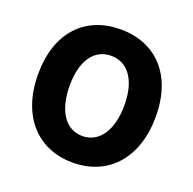

<svg xmlns="http://www.w3.org/2000/svg" viewBox="-134 -895 1054 1046"><g transform="rotate(20 393.0 -372.0)"><path d="M393 14C596 14 734 -132 734 -376C734 -619 596 -758 393 -758C190 -758 52 -620 52 -376C52 -132 190 14 393 14ZM393 -140C295 -140 235 -231 235 -376C235 -520 295 -605 393 -605C491 -605 552 -520 552 -376C552 -231 491 -140 393 -140Z"/></g></svg>

Font: Noto Sans CJK Black
Style: Bold
Weight: 900
Designer: Ryoko NISHIZUKA (kana & ideographs); Paul D. Hunt (Latin, Greek & Cyrillic); Wenlong ZHANG (bopomofo); Sandoll Communica
Foundry: Adobe Systems Incorporated
Version: Version 1.000;PS 1;hotconv 1.0.78;makeotf.lib2.5.61930